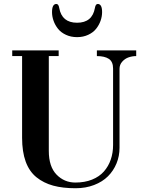

<svg xmlns="http://www.w3.org/2000/svg" viewBox="-20 -953 748 989"><path d="M248 -890.6Q248 -932.6 270.5 -932.6Q281.7 -932.6 285.2 -911.6Q298.8 -835.9 377 -835.9Q455.1 -835.9 468.8 -911.6Q472.2 -932.6 483.4 -932.6Q505.9 -932.6 505.9 -890.6Q505.9 -868.2 498 -845.9Q490.2 -823.7 475.1 -804.7Q460 -785.6 434.3 -773.7Q408.7 -761.7 377 -761.7Q345.2 -761.7 319.6 -773.7Q293.9 -785.6 278.8 -804.7Q263.7 -823.7 255.9 -845.9Q248 -868.2 248 -890.6ZM43 -664.1V-693.4H282.2V-664.1H231.4V-175.8Q231.4 -94.7 271.2 -53.7Q311 -12.7 368.2 -12.7Q416.5 -12.7 454.1 -27.8Q491.7 -43 515.1 -69.6Q538.6 -96.2 550.5 -130.9Q562.5 -165.5 562.5 -206.1V-599.6Q562.5 -635.3 540.8 -649.7Q519 -664.1 479 -664.1V-693.4H681.6V-664.1Q661.6 -664.1 642.8 -657.7Q624 -651.4 609.9 -635.7Q595.7 -620.1 595.7 -598.6V-191.9Q595.7 -148.9 580.1 -111.1Q564.5 -73.2 536.1 -44.9Q507.8 -16.6 464.6 0Q421.4 16.6 369.6 16.6Q303.2 16.6 253.9 3.2Q204.6 -10.3 167.7 -40Q130.9 -69.8 112.3 -120.6Q93.8 -171.4 93.8 -243.2V-664.1Z"/></svg>

Font: Monomachus
Style: Medium
Weight: 500
Designer: Alexey Kryukov
Version: Version 1.0